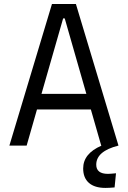

<svg xmlns="http://www.w3.org/2000/svg" viewBox="-20 -713 626 940"><path d="M496.1 207Q443.4 207 415.3 182.4Q387.2 157.7 387.2 111.8Q387.2 38.6 477.1 0H475.6L424.8 -177.2H161.1L110.4 0H25.9L234.4 -693.4H351.6L560.1 0H559.1Q451.2 27.3 451.2 93.3Q451.2 138.2 508.8 138.2Q517.1 138.2 527.1 137.2Q537.1 136.2 547.9 135.3L541 204.6Q515.1 207 496.1 207ZM183.1 -253.4H402.8L296.9 -623H289.1Z"/></svg>

Font: Cascadia Mono SemiLight
Style: Regular
Weight: 350
Monospace: yes
Designer: Aaron Bell
Foundry: Saja Typeworks
Version: Version 2404.023; ttfautohint (v1.8.4)